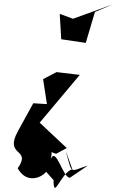

<svg xmlns="http://www.w3.org/2000/svg" viewBox="-20 -834 550 900"><path d="M231 10C231 109 264 -24 319 -41L288 -127C320 -11 305 -31 392 -58L308 -1C275 2 243 -150 218 -88C240 -186 161 -137 243 -113L293 -140L166 -259L354 -483L245 -496L182 -463L200 -346L136 -350L65 -221C-4 -97 131 -142 63 -45C133 81 293 -90 152 -78ZM260 -769 267 -650 382 -633 425 -778 510 -814 322 -746Z"/></svg>

Font: Asimov Silicon
Style: Regular
Weight: 400
Designer: Google
Version: Version 2.000980; 2014